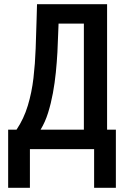

<svg xmlns="http://www.w3.org/2000/svg" viewBox="-20 -713 600 918"><path d="M19 185V-93H59Q94 -145 113 -208Q132 -271 140 -340Q148 -409 150.5 -480.5Q153 -552 155 -621L157 -693H492V-93H534V185H430V0H123V185ZM174 -93H381V-600H260L258 -549Q257 -509 254.5 -463Q252 -417 247 -367Q242 -317 233 -268Q224 -219 210 -174Q196 -129 174 -93Z"/></svg>

Font: Ubuntu Sans Mono Medium
Style: Regular
Weight: 500
Monospace: yes
Designer: Dalton Maag Ltd
Foundry: Dalton Maag Ltd
Version: Version 1.006